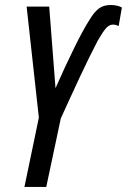

<svg xmlns="http://www.w3.org/2000/svg" viewBox="-20 -740 502 760"><path d="M76.7 0 133.8 -274.4 85.4 -713.9H174.8L199.7 -391.1Q218.8 -434.6 237.3 -474.1Q255.9 -513.7 272.9 -548.6Q290 -583.5 305.4 -612.1Q320.8 -640.6 334 -661.1Q352.1 -691.4 370.6 -705.8Q389.2 -720.2 418 -720.2Q431.6 -720.2 443.1 -717.5Q454.6 -714.8 462.4 -710.4L449.7 -636.7Q444.3 -639.6 439 -641.1Q433.6 -642.6 427.2 -642.6Q412.1 -642.6 399.7 -628.4Q387.2 -614.3 367.2 -579.6Q351.1 -548.8 333.7 -513.7Q316.4 -478.5 298.1 -439.5Q279.8 -400.4 260.5 -358.4Q241.2 -316.4 220.7 -271.5L163.1 0Z"/></svg>

Font: Open Sans Condensed Medium
Style: Italic
Weight: 500
Width: 3
Italic angle: -12°
Designer: Monotype Design Team
Foundry: Monotype Imaging Inc.
Version: Version 3.000